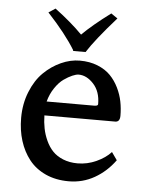

<svg xmlns="http://www.w3.org/2000/svg" viewBox="-49 -677 558 735"><g transform="rotate(5 229.5 -310.0)"><path d="M131.8 -279.8H314.9Q329.1 -279.8 329.1 -287.1Q329.1 -335.4 302.5 -364.3Q275.9 -393.1 245.1 -393.1Q235.8 -393.1 220.9 -386.7Q206.1 -380.4 188.7 -368.2Q171.4 -356 155.5 -332.5Q139.6 -309.1 131.8 -279.8ZM397.9 -108.9 418.9 -79.1Q386.7 -34.7 341.3 -8.8Q295.9 17.1 242.2 17.1Q192.4 17.1 153.3 -0.7Q114.3 -18.6 89.8 -49.6Q65.4 -80.6 52.7 -121.1Q40 -161.6 40 -209Q40 -263.2 58.6 -309.3Q77.1 -355.5 106.9 -384.8Q136.7 -414.1 172.9 -430.4Q209 -446.8 245.1 -446.8Q283.2 -446.8 313.5 -434.6Q343.8 -422.4 363 -402.6Q382.3 -382.8 395 -356.7Q407.7 -330.6 412.8 -304.2Q418 -277.8 418 -250Q418 -226.1 399.9 -226.1H127.9Q128.4 -199.7 133.1 -176.3Q137.7 -152.8 148.2 -129.9Q158.7 -106.9 174.3 -90.6Q189.9 -74.2 214.6 -64.2Q239.3 -54.2 270 -54.2Q307.6 -54.2 342.3 -70.1Q377 -85.9 397.9 -108.9ZM215.8 -481.4V-484.4Q179.7 -543.9 108.9 -620.1L134.8 -637.2Q198.2 -589.8 240.7 -546.4Q280.8 -586.4 349.1 -637.2L374 -620.1Q294.9 -530.8 263.7 -481.4Z"/></g></svg>

Font: Linear Smooth Low Contrast
Style: Regular
Weight: 500
Designer: Philipp H. Poll, Flanker
Foundry: Philipp H. Poll, reworked by Flanker
Version: Version 1.010 | FøM Fix